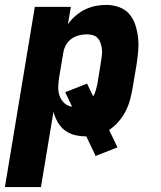

<svg xmlns="http://www.w3.org/2000/svg" viewBox="-35 -548 655 783"><path d="M-15 215 107 -520H254L242 -449Q255 -468 273 -483.5Q291 -499 311.5 -509Q332 -519 354 -523.5Q376 -528 398 -528Q425 -528 450.5 -519Q476 -510 492.5 -490.5Q509 -471 517 -446Q525 -421 528 -394.5Q531 -368 528.5 -340Q526 -312 522 -285L505 -185Q501 -161 494.5 -138Q488 -115 476.5 -93Q465 -71 448 -51.5Q431 -32 410 -18L444 53L355 88L317 8Q316 8 315.5 8Q315 8 314 8Q290 8 267.5 2Q245 -4 228 -17.5Q211 -31 200 -50.5Q189 -70 183 -92L132 215ZM259 -113 231 -172 320 -207 345 -155Q352 -166 355.5 -179Q359 -192 362 -204L378 -304Q380 -317 381 -329Q382 -341 380 -353Q378 -365 374 -375.5Q370 -386 362 -394Q354 -402 342 -405Q330 -408 318 -408Q302 -408 285.5 -403.5Q269 -399 255.5 -389Q242 -379 233.5 -363.5Q225 -348 223 -332L206 -232Q203 -213 202.5 -193.5Q202 -174 208 -157Q214 -140 227.5 -127.5Q241 -115 259 -113Z"/></svg>

Font: Iosevka SS04 Hv Ex Obl
Style: Regular
Weight: 900
Width: 7
Italic angle: -9°
Monospace: yes
Designer: Belleve Invis
Foundry: Belleve Invis
Version: Version 19.0.0; ttfautohint (v1.8.4)